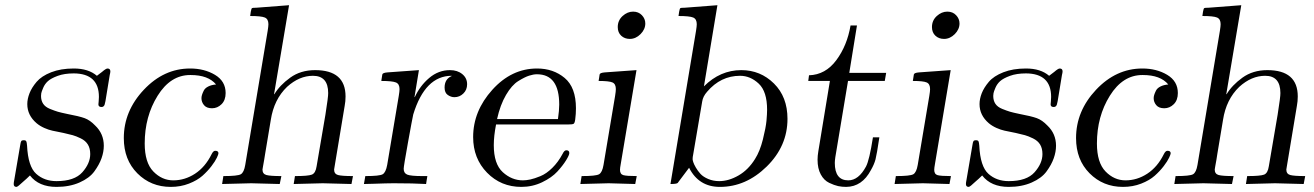

<svg xmlns="http://www.w3.org/2000/svg" viewBox="-20 -714 5099 745"><path d="M33.2 0Q33.2 -5.9 35.2 -15.1L58.1 -148.9Q60.1 -163.1 62.5 -166.5Q64.9 -169.9 71.8 -169.9Q79.6 -169.9 81.8 -166Q84 -162.1 85 -148.9Q88.9 -67.9 120.4 -39.6Q151.9 -11.2 199.2 -11.2Q269 -11.2 299.6 -45.7Q330.1 -80.1 330.1 -116.2Q330.1 -138.2 321 -153.1Q312 -168 293.5 -177Q274.9 -186 262 -189.5Q249 -192.9 226.1 -198.2Q197.3 -204.1 183.1 -207Q168.9 -210 151.9 -217.5Q134.8 -225.1 122.1 -235.8Q85.9 -266.6 85.9 -310.1Q85.9 -330.1 94.5 -352.1Q103 -374 122.1 -396.5Q141.1 -418.9 178.5 -433.6Q215.8 -448.2 266.1 -448.2Q323.2 -448.2 356 -419.9L376 -435.1Q391.1 -448.2 397 -448.2Q408.2 -448.2 408.2 -437Q408.2 -432.1 405.8 -422.9L389.2 -321.8Q387.2 -312 386 -308.1Q384.8 -304.2 381.8 -301.5Q378.9 -298.8 374 -298.8Q361.8 -298.8 361.8 -309.1L362.8 -319.8Q363.8 -329.6 363.8 -337.9Q363.8 -428.7 266.1 -429.2Q230 -429.2 204.1 -419.7Q178.2 -410.2 166 -399.2Q153.8 -388.2 147.5 -373Q141.1 -357.9 140.1 -352.1Q139.2 -346.2 139.2 -341.8Q139.2 -323.7 147.5 -311.3Q155.8 -298.8 173.8 -291.5Q191.9 -284.2 204.3 -280.5Q216.8 -276.9 240.2 -272Q287.1 -263.2 308.1 -255.6Q329.1 -248 349.1 -227.1Q382.8 -195.3 382.8 -148.4Q382.8 -125 374 -100.1Q365.2 -75.2 346.2 -49.1Q327.1 -22.9 288.6 -5.9Q250 11.2 199.2 11.2Q130.4 11.2 96.2 -33.2Q83 -20 70.8 -9.8Q48.8 11.2 43.9 11.2Q33.2 11.2 33.2 0Z M460.4 -178.2Q460.4 -283.2 538.1 -365.7Q615.7 -448.2 717.8 -448.2Q772.9 -448.2 814.2 -423.6Q855.5 -398.9 855.5 -353Q855.5 -325.2 839.6 -309.6Q823.7 -293.9 802.7 -293.9Q781.7 -293.9 771.7 -305.9Q761.7 -317.9 761.7 -333Q761.7 -338.9 763.7 -345.5Q765.6 -352.1 770.5 -362.1Q775.4 -372.1 788.1 -378.4Q800.8 -384.8 818.4 -386.2Q788.1 -422.9 719.7 -422.9Q718.8 -422.9 717.8 -422.9Q641.6 -422.9 591.6 -342.5Q541.5 -262.2 541.5 -157.2Q541.5 -83 575 -48.6Q608.4 -14.2 652.3 -14.2Q697.3 -14.2 736.8 -40Q776.4 -65.9 800.8 -115.2Q807.6 -129.4 815.4 -128.9Q827.6 -128.9 827.6 -119.1Q827.6 -115.2 821.5 -102.1Q815.4 -88.9 800.5 -69.3Q785.6 -49.8 765.6 -32Q745.6 -14.2 713.1 -1.5Q680.7 11.2 642.6 11.2Q565.4 11.2 512.9 -41.5Q460.4 -94.2 460.4 -178.2Z M841.8 0 846.7 -30.8H847.7Q901.9 -30.8 914.3 -37.8Q926.8 -44.9 931.6 -74.2L1018.6 -594.2Q1021.5 -612.3 1021.5 -620.1Q1021.5 -640.1 1007.6 -646Q993.7 -651.9 950.7 -651.9Q950.7 -655.8 953.1 -668.5Q955.6 -681.2 957.5 -682.1Q959.5 -684.1 975.6 -684.1L1101.6 -693.8L1043.5 -349.1L1044.4 -348.1Q1065.4 -383.3 1106 -412.6Q1146.5 -441.9 1202.6 -441.9Q1320.8 -441.9 1320.8 -339.8Q1320.8 -320.8 1317.4 -303.2L1278.8 -70.8Q1276.9 -61 1276.4 -56.2Q1276.4 -39.1 1291.5 -34.9Q1306.6 -30.8 1349.6 -30.8L1343.8 0Q1247.6 -2.9 1232.4 -2.9Q1221.2 -2.9 1119.6 0L1124.5 -30.8H1125.5Q1175.3 -30.8 1189.9 -36.4Q1204.6 -42 1208.5 -68.8L1242.7 -269Q1253.9 -339.8 1253.4 -353Q1253.4 -419.9 1194.3 -419.9Q1141.1 -419.9 1093.8 -377Q1043 -328.1 1030.8 -249Q1022.9 -205.1 1008.8 -117.2Q1007.8 -109.4 1005.1 -94.2Q1002.4 -79.1 1000.5 -68.1Q998.5 -57.1 998.5 -56.2Q998.5 -39.1 1013.7 -34.9Q1028.8 -30.8 1071.8 -30.8L1065.4 0Q969.2 -2.9 954.6 -2.9Q943.8 -2.9 841.8 0Z M1392.1 0 1397.5 -30.8H1398.4Q1452.6 -30.8 1464.8 -37.8Q1477.1 -44.9 1482.4 -74.2L1527.3 -341.8Q1530.3 -359.9 1530.3 -368.2Q1530.3 -388.2 1516.4 -394Q1502.4 -399.9 1459.5 -399.9Q1459.5 -400.9 1461.4 -411.9Q1463.4 -422.9 1463.4 -424.8Q1464.4 -431.6 1483.4 -433.1L1605.5 -441.9L1588.4 -337.9L1589.4 -336.9Q1609.4 -380.9 1645.3 -411.4Q1681.2 -441.9 1726.1 -441.9Q1754.9 -441.9 1773.7 -426.5Q1792.5 -411.1 1792.5 -387.2Q1792.5 -365.2 1777.8 -351.1Q1763.2 -336.9 1743.2 -336.9Q1730 -336.9 1717.5 -345.5Q1705.1 -354 1705.1 -374Q1705.1 -407.2 1732.4 -418.9V-419.9Q1629.4 -419.9 1583.5 -270Q1579.6 -252.9 1563 -160.9Q1546.4 -68.8 1546.4 -59.1Q1546.4 -42 1560.3 -36.4Q1574.2 -30.8 1619.1 -30.8H1638.2Q1637.2 -25.9 1635.7 -15.4Q1634.3 -4.9 1633.3 0Q1585.4 -2.9 1507.3 -2.9Q1494.1 -2.9 1475.1 -2.4Q1456.1 -2 1431.2 -1Q1406.2 0 1392.1 0Z M1815.9 -182.1Q1815.9 -283.2 1890.4 -365.7Q1964.8 -448.2 2064 -448.2Q2127 -448.2 2170.9 -411.6Q2214.8 -375 2214.8 -293.9Q2214.8 -272 2211.9 -250Q2210 -235.8 2205.3 -233.4Q2200.7 -231 2183.1 -231H1904.8Q1896 -186 1896 -150.9Q1896 -77.6 1930.9 -45.9Q1965.8 -14.2 2008.8 -14.2Q2022 -14.2 2037.8 -17.6Q2053.7 -21 2076.9 -30.5Q2100.1 -40 2123 -62.5Q2146 -85 2163.1 -117.2Q2169.9 -131.3 2177.7 -130.9Q2189 -130.9 2189 -120.1Q2189 -112.3 2176.5 -92Q2164.1 -71.8 2142.6 -48.3Q2121.1 -24.9 2083.5 -6.8Q2045.9 11.2 2002.9 11.2Q1923.8 11.2 1869.9 -43.9Q1815.9 -99.1 1815.9 -182.1ZM1908.7 -252H2145Q2149.9 -286.1 2149.9 -308.1Q2149.9 -425.8 2063.5 -425.8Q2063.5 -425.8 2063 -425.8Q2049.8 -425.8 2033 -420.4Q2016.1 -415 1991 -399.4Q1965.8 -383.8 1943.4 -345.5Q1920.9 -307.1 1908.7 -252Z M2231.9 0 2236.8 -30.8H2237.8Q2292 -30.8 2304.4 -37.8Q2316.9 -44.9 2321.8 -74.2L2366.7 -341.8Q2369.6 -359.9 2369.6 -368.2Q2369.6 -388.2 2356.7 -394Q2343.8 -399.9 2302.7 -399.9Q2302.7 -400.9 2304.7 -411.9Q2306.6 -422.9 2306.6 -424.8Q2307.6 -431.6 2326.7 -433.1L2449.7 -441.9L2388.7 -78.1Q2385.7 -62 2385.7 -55.2Q2385.7 -38.1 2398.7 -34.4Q2411.6 -30.8 2450.7 -30.8L2444.8 0Q2360.8 -2.9 2341.8 -2.9Q2328.1 -2.9 2231.9 0ZM2377 -608.9Q2377 -634.8 2395.8 -651.9Q2414.6 -668.9 2436.5 -668.9Q2457.5 -668.9 2470.7 -655Q2483.9 -641.1 2483.9 -623Q2483.9 -600.1 2465.3 -581.5Q2446.8 -563 2423.8 -563Q2403.8 -563 2390.4 -575.4Q2377 -587.9 2377 -608.9Z M2581.5 0 2680.7 -594.2Q2683.6 -612.3 2683.6 -620.1Q2683.6 -640.1 2669.7 -646Q2655.8 -651.9 2612.8 -651.9Q2612.8 -655.8 2615.2 -668.5Q2617.7 -681.2 2619.6 -682.1Q2621.6 -684.1 2637.7 -684.1L2763.7 -693.8L2711.4 -378.9Q2774.4 -441.9 2856.4 -441.9Q2930.7 -441.9 2983.2 -389.9Q3035.6 -337.9 3035.6 -252.9Q3035.6 -147 2955.1 -67.9Q2874.5 11.2 2773.4 11.2Q2691.4 11.2 2653.8 -63Q2611.8 -6.8 2609.4 -3.9Q2604.5 0 2581.5 0ZM2667.5 -96.2Q2667.5 -93.3 2669.9 -85.2Q2672.4 -77.1 2679.9 -64Q2687.5 -50.8 2698 -39.3Q2708.5 -27.8 2728 -19.5Q2747.6 -11.2 2770.5 -11.2Q2807.6 -11.2 2845.7 -33.2Q2883.8 -55.2 2909.7 -97.2Q2928.7 -127 2940.2 -173.1Q2951.7 -219.2 2954.1 -245.6Q2956.5 -272 2956.5 -288.1Q2956.5 -358.9 2924.1 -389.4Q2891.6 -419.9 2851.6 -419.9Q2776.4 -419.9 2723.6 -357.9Q2707.5 -339.8 2704.6 -319.8L2669.4 -112.8Q2667.5 -105 2667.5 -96.2Z M3116.2 -399.9 3119.1 -421.9Q3183.1 -423.8 3225.1 -480.5Q3267.1 -537.1 3280.3 -615.2H3305.2L3275.4 -431.2H3418.5Q3417.5 -426.3 3415.8 -415.5Q3414.1 -404.8 3413.1 -399.9H3270.5L3221.2 -104Q3219.2 -89.8 3219.2 -82Q3219.2 -14.2 3271.5 -14.2Q3311.5 -14.2 3340.3 -67.9Q3353.5 -92.8 3367.2 -181.2H3392.1Q3382.3 -115.2 3377.2 -95.7Q3372.1 -76.2 3359.4 -54.2Q3325.2 10.7 3263.2 11.2Q3247.1 11.2 3232.2 8.1Q3217.3 4.9 3197.3 -4.6Q3177.2 -14.2 3164.8 -37.1Q3152.3 -60.1 3152.3 -94.2Q3152.3 -109.4 3155.3 -127L3200.2 -399.9Z M3451.2 0 3456.1 -30.8H3457Q3511.2 -30.8 3523.7 -37.8Q3536.1 -44.9 3541 -74.2L3585.9 -341.8Q3588.9 -359.9 3588.9 -368.2Q3588.9 -388.2 3575.9 -394Q3563 -399.9 3522 -399.9Q3522 -400.9 3523.9 -411.9Q3525.9 -422.9 3525.9 -424.8Q3526.9 -431.6 3545.9 -433.1L3668.9 -441.9L3607.9 -78.1Q3605 -62 3605 -55.2Q3605 -38.1 3617.9 -34.4Q3630.9 -30.8 3669.9 -30.8L3664.1 0Q3580.1 -2.9 3561 -2.9Q3547.4 -2.9 3451.2 0ZM3596.2 -608.9Q3596.2 -634.8 3615 -651.9Q3633.8 -668.9 3655.8 -668.9Q3676.8 -668.9 3689.9 -655Q3703.1 -641.1 3703.1 -623Q3703.1 -600.1 3684.6 -581.5Q3666 -563 3643.1 -563Q3623 -563 3609.6 -575.4Q3596.2 -587.9 3596.2 -608.9Z M3728 0Q3728 -5.9 3730 -15.1L3752.9 -148.9Q3754.9 -163.1 3757.3 -166.5Q3759.8 -169.9 3766.6 -169.9Q3774.4 -169.9 3776.6 -166Q3778.8 -162.1 3779.8 -148.9Q3783.7 -67.9 3815.2 -39.6Q3846.7 -11.2 3894 -11.2Q3963.9 -11.2 3994.4 -45.7Q4024.9 -80.1 4024.9 -116.2Q4024.9 -138.2 4015.9 -153.1Q4006.8 -168 3988.3 -177Q3969.7 -186 3956.8 -189.5Q3943.8 -192.9 3920.9 -198.2Q3892.1 -204.1 3877.9 -207Q3863.8 -210 3846.7 -217.5Q3829.6 -225.1 3816.9 -235.8Q3780.8 -266.6 3780.8 -310.1Q3780.8 -330.1 3789.3 -352.1Q3797.9 -374 3816.9 -396.5Q3835.9 -418.9 3873.3 -433.6Q3910.6 -448.2 3960.9 -448.2Q4018.1 -448.2 4050.8 -419.9L4070.8 -435.1Q4085.9 -448.2 4091.8 -448.2Q4103 -448.2 4103 -437Q4103 -432.1 4100.6 -422.9L4084 -321.8Q4082 -312 4080.8 -308.1Q4079.6 -304.2 4076.7 -301.5Q4073.7 -298.8 4068.8 -298.8Q4056.6 -298.8 4056.6 -309.1L4057.6 -319.8Q4058.6 -329.6 4058.6 -337.9Q4058.6 -428.7 3960.9 -429.2Q3924.8 -429.2 3898.9 -419.7Q3873 -410.2 3860.8 -399.2Q3848.6 -388.2 3842.3 -373Q3835.9 -357.9 3835 -352.1Q3834 -346.2 3834 -341.8Q3834 -323.7 3842.3 -311.3Q3850.6 -298.8 3868.7 -291.5Q3886.7 -284.2 3899.2 -280.5Q3911.6 -276.9 3935.1 -272Q3981.9 -263.2 4002.9 -255.6Q4023.9 -248 4043.9 -227.1Q4077.6 -195.3 4077.6 -148.4Q4077.6 -125 4068.8 -100.1Q4060.1 -75.2 4041 -49.1Q4022 -22.9 3983.4 -5.9Q3944.8 11.2 3894 11.2Q3825.2 11.2 3791 -33.2Q3777.8 -20 3765.6 -9.8Q3743.7 11.2 3738.8 11.2Q3728 11.2 3728 0Z M4155.3 -178.2Q4155.3 -283.2 4232.9 -365.7Q4310.5 -448.2 4412.6 -448.2Q4467.8 -448.2 4509 -423.6Q4550.3 -398.9 4550.3 -353Q4550.3 -325.2 4534.4 -309.6Q4518.6 -293.9 4497.6 -293.9Q4476.6 -293.9 4466.6 -305.9Q4456.5 -317.9 4456.5 -333Q4456.5 -338.9 4458.5 -345.5Q4460.4 -352.1 4465.3 -362.1Q4470.2 -372.1 4482.9 -378.4Q4495.6 -384.8 4513.2 -386.2Q4482.9 -422.9 4414.6 -422.9Q4413.6 -422.9 4412.6 -422.9Q4336.4 -422.9 4286.4 -342.5Q4236.3 -262.2 4236.3 -157.2Q4236.3 -83 4269.8 -48.6Q4303.2 -14.2 4347.2 -14.2Q4392.1 -14.2 4431.6 -40Q4471.2 -65.9 4495.6 -115.2Q4502.4 -129.4 4510.3 -128.9Q4522.5 -128.9 4522.5 -119.1Q4522.5 -115.2 4516.4 -102.1Q4510.3 -88.9 4495.4 -69.3Q4480.5 -49.8 4460.4 -32Q4440.4 -14.2 4408 -1.5Q4375.5 11.2 4337.4 11.2Q4260.3 11.2 4207.8 -41.5Q4155.3 -94.2 4155.3 -178.2Z M4536.6 0 4541.5 -30.8H4542.5Q4596.7 -30.8 4609.1 -37.8Q4621.6 -44.9 4626.5 -74.2L4713.4 -594.2Q4716.3 -612.3 4716.3 -620.1Q4716.3 -640.1 4702.4 -646Q4688.5 -651.9 4645.5 -651.9Q4645.5 -655.8 4647.9 -668.5Q4650.4 -681.2 4652.3 -682.1Q4654.3 -684.1 4670.4 -684.1L4796.4 -693.8L4738.3 -349.1L4739.3 -348.1Q4760.3 -383.3 4800.8 -412.6Q4841.3 -441.9 4897.5 -441.9Q5015.6 -441.9 5015.6 -339.8Q5015.6 -320.8 5012.2 -303.2L4973.6 -70.8Q4971.7 -61 4971.2 -56.2Q4971.2 -39.1 4986.3 -34.9Q5001.5 -30.8 5044.4 -30.8L5038.6 0Q4942.4 -2.9 4927.2 -2.9Q4916 -2.9 4814.5 0L4819.3 -30.8H4820.3Q4870.1 -30.8 4884.8 -36.4Q4899.4 -42 4903.3 -68.8L4937.5 -269Q4948.7 -339.8 4948.2 -353Q4948.2 -419.9 4889.2 -419.9Q4835.9 -419.9 4788.6 -377Q4737.8 -328.1 4725.6 -249Q4717.8 -205.1 4703.6 -117.2Q4702.6 -109.4 4700 -94.2Q4697.3 -79.1 4695.3 -68.1Q4693.4 -57.1 4693.4 -56.2Q4693.4 -39.1 4708.5 -34.9Q4723.6 -30.8 4766.6 -30.8L4760.3 0Q4664.1 -2.9 4649.4 -2.9Q4638.7 -2.9 4536.6 0Z"/></svg>

Font: CMU Serif Extra
Style: RomanSlanted
Weight: 500
Italic angle: -9.46001°
Version: Version 0.7.0